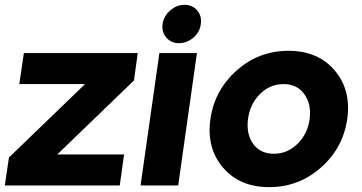

<svg xmlns="http://www.w3.org/2000/svg" viewBox="-20 -770 1501 797"><path d="M17.1 -116.2 333 -420.9H60.1L79.1 -549.8H551.8L536.1 -436L217.8 -128.9H495.1L477.1 0H0Z M722.7 -590.8Q690.4 -590.8 670.4 -614Q650.4 -637.2 654.8 -669.9Q659.7 -703.1 686.5 -726.6Q713.4 -750 745.6 -750Q778.8 -750 798.6 -726.6Q818.4 -703.1 813.5 -669.9Q809.6 -636.7 782.7 -613.8Q755.9 -590.8 722.7 -590.8ZM641.6 -549.8H797.4L719.7 0H563.5Z M1312.3 -74.5Q1220.2 6.8 1097.4 6.8Q974.6 6.8 905.5 -74.5Q836.4 -155.8 853.5 -275.9Q870.6 -396 962.4 -477.5Q1054.2 -559.1 1177.2 -559.1Q1300.3 -559.1 1369.4 -477.5Q1438.5 -396 1421.4 -275.9Q1404.3 -155.8 1312.3 -74.5ZM1117.2 -131.8Q1173.3 -131.8 1215.3 -173.3Q1257.3 -214.8 1265.4 -275.9Q1273.4 -336.9 1243.4 -378.9Q1213.4 -420.9 1157.2 -420.9Q1100.1 -420.9 1058.8 -379.4Q1017.6 -337.9 1009.5 -275.9Q1001.5 -213.9 1030.8 -172.9Q1060.1 -131.8 1117.2 -131.8Z"/></svg>

Font: Oakes Grotesk
Style: Bold Italic
Weight: 700
Designer: Samuel Oakes
Foundry: Samuel Oakes
Version: Version 1.0 | wf-rip DC20170320